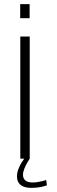

<svg xmlns="http://www.w3.org/2000/svg" viewBox="-20 -766 274 927"><path d="M77.5 -746V-678H123V-746ZM78 0H123.5V-589.5H78ZM130.5 141Q146 141 161.2 139.2Q176.5 137.5 188.5 134.2Q200.5 131 206.5 129L203 103Q197 105.5 186 108.2Q175 111 162 113Q149 115 137 115Q113.5 115 102.2 105Q91 95 91 78.5Q91 65 97.2 49.2Q103.5 33.5 111.5 19.5Q119.5 5.5 123.5 0H97Q92.5 5.5 84 19.2Q75.5 33 68.8 50.5Q62 68 62 85.5Q62 105.5 71 117.8Q80 130 95.2 135.5Q110.5 141 130.5 141Z"/></svg>

Font: Anybody Expanded ExtraLight
Style: Regular
Weight: 250
Width: 7
Version: Version 1.113;gftools[0.9.25]